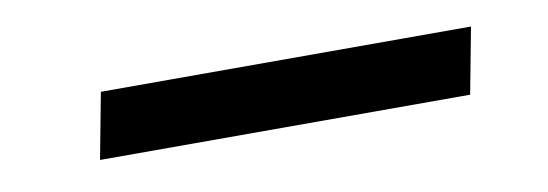

<svg xmlns="http://www.w3.org/2000/svg" viewBox="-26 -444 671 235"><g transform="rotate(-10 310.0 -327.0)"><path d="M86 -286.5H546L561.5 -368.5H101.5Z"/></g></svg>

Font: Monaspace Krypton
Style: Italic
Weight: 400
Italic angle: -11°
Designer: Riley Cran & the Lettermatic Team
Foundry: Lettermatic
Version: Version 1.101 (Monaspace Krypton)